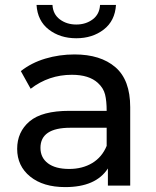

<svg xmlns="http://www.w3.org/2000/svg" viewBox="-20 -757 638 783"><path d="M246 6Q156 6 103 -37Q50 -80 50 -150Q50 -219 100.5 -262Q151 -305 263 -305H415Q415 -345 408.5 -371.5Q402 -398 379 -419Q343 -452 273 -452Q179 -452 105 -395L65 -467Q108 -501 165 -518Q222 -535 284 -535Q390 -535 450.5 -483Q511 -431 511 -320V0H420V-70Q371 6 246 6ZM262 -68Q316 -68 356 -92Q396 -116 415 -162V-236H267Q145 -236 145 -154Q145 -114 175.5 -91Q206 -68 262 -68ZM291 -601Q225 -601 179 -636.5Q133 -672 129 -737H194Q196 -699 224 -678Q252 -657 291 -657Q330 -657 358 -678Q386 -699 388 -737H453Q449 -672 403 -636.5Q357 -601 291 -601Z"/></svg>

Font: Argentum Novus
Style: Regular
Weight: 400
Designer: Julieta Ulanovsky
Foundry: Julieta Ulanovsky
Version: Version 7.20;July 27, 2021;FontCreator 13.0.0.2683 64-bit